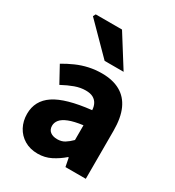

<svg xmlns="http://www.w3.org/2000/svg" viewBox="-183 -861 894 981"><g transform="rotate(30 263.5 -370.5)"><path d="M190 12Q145 12 111.5 -8Q78 -28 60 -62Q42 -96 42 -138Q42 -216 108 -260Q174 -304 321 -320Q320 -341 311.5 -357Q303 -373 286.5 -382Q270 -391 243 -391Q212 -391 180 -379.5Q148 -368 111 -348L59 -443Q91 -462 125 -477Q159 -492 195.5 -500Q232 -508 271 -508Q335 -508 379 -483.5Q423 -459 445.5 -409.5Q468 -360 468 -284V0H348L338 -51H334Q303 -24 267.5 -6Q232 12 190 12ZM240 -102Q265 -102 283.5 -113.5Q302 -125 321 -144V-231Q269 -224 239 -212Q209 -200 196 -184Q183 -168 183 -149Q183 -126 198.5 -114Q214 -102 240 -102ZM250 -570 84 -738 92 -753H247L362 -570Z"/></g></svg>

Font: Mada
Style: Bold
Weight: 700
Designer: Khaled Hosny
Version: Version 1.5